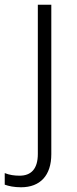

<svg xmlns="http://www.w3.org/2000/svg" viewBox="-72 -552 325 812"><path d="M17 240C98 240 145 190 145 100V-532H88V99C88 163 59 191 11 191C-12 191 -32 188 -52 180V229C-35 235 -13 240 17 240Z"/></svg>

Font: Noto Sans Gurmukhi Light
Style: Regular
Weight: 300
Designer: Jelle Bosma - Monotype Design Team
Foundry: Monotype Imaging Inc.
Version: Version 2.004